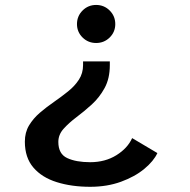

<svg xmlns="http://www.w3.org/2000/svg" viewBox="-20 -530 750 757"><path d="M359 -510.5Q390.5 -510.5 412.5 -488.5Q434.5 -466.5 434.5 -435Q434.5 -404 412.5 -382.2Q390.5 -360.5 359 -360.5Q327.5 -360.5 305.5 -382.2Q283.5 -404 283.5 -435Q283.5 -466.5 305.5 -488.5Q327.5 -510.5 359 -510.5ZM413 -288V-273.5Q413 -220.5 392.5 -183Q372 -145.5 341.8 -118Q311.5 -90.5 281.2 -67.8Q251 -45 230.5 -22Q210 1 210 29.5Q210 77 245 93.2Q280 109.5 335.5 109.5Q394.5 109.5 438.8 82Q483 54.5 501 14.5L600.5 73.5Q586 105 549 135.8Q512 166.5 457.2 186.5Q402.5 206.5 335.5 206.5Q262.5 206.5 204 188.2Q145.5 170 111.8 130.8Q78 91.5 78 28.5Q78 -8 94.5 -35.5Q111 -63 137.2 -85.5Q163.5 -108 192.8 -128.2Q222 -148.5 248.2 -169.5Q274.5 -190.5 291 -215.8Q307.5 -241 307.5 -273.5V-288Z"/></svg>

Font: League Mono SemiBold
Style: Regular
Weight: 600
Width: 6
Designer: Tyler Finck
Foundry: The League of Moveable Type / Tyler Finck
Version: Version 2.300;RELEASE